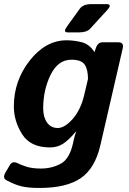

<svg xmlns="http://www.w3.org/2000/svg" viewBox="-36 -721 638 946"><path d="M297.4 -561.5Q272.9 -561.5 293.9 -590.3L356.9 -677.7Q373.5 -700.7 414.1 -700.7H488.3Q519 -700.7 492.7 -671.9L408.2 -579.6Q391.6 -561.5 354.5 -561.5ZM32.2 -196.3Q32.2 -323.2 110.6 -422.9Q189 -522.5 292.5 -522.5Q327.6 -522.5 365.7 -513.2Q403.8 -503.9 428.2 -465.8H430.2L436 -483.4Q445.8 -512.7 468.8 -512.7H545.9Q575.7 -512.7 568.8 -483.4L458.5 -5.4Q432.1 108.9 361.6 157Q291 205.1 158.7 205.1Q102.5 205.1 69.1 196.8Q35.6 188.5 -4.4 167Q-24.9 156.2 -8.8 128.4L12.2 92.8Q25.4 70.3 50.3 83Q68.4 92.3 96.2 100.8Q124 109.4 166 109.4Q218.8 109.4 262.7 85.9Q306.6 62.5 323.7 -15.1L327.6 -32.7Q331.5 -50.3 338.9 -71.8H336.9Q301.8 -29.8 273.9 -12.2Q246.1 5.4 210.4 5.4Q113.8 5.4 73 -59.8Q32.2 -125 32.2 -196.3ZM176.8 -187Q176.8 -143.6 196 -116.9Q215.3 -90.3 248.5 -90.3Q282.7 -90.3 322.3 -135Q361.8 -179.7 379.4 -254.9L397.5 -332Q397.5 -378.9 381.1 -402.8Q364.7 -426.8 315.9 -426.8Q250 -426.8 213.4 -352.5Q176.8 -278.3 176.8 -187Z"/></svg>

Font: Istok
Style: Bold Italic
Weight: 700
Italic angle: -13°
Designer: Andrey V. Panov
Foundry: Andrey V. Panov
Version: Version 1.0.3